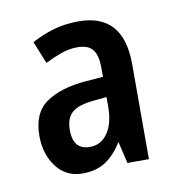

<svg xmlns="http://www.w3.org/2000/svg" viewBox="-51 -769 412 440"><g transform="rotate(-10 155.0 -549.5)"><path d="M159 -722Q263 -722 263 -604V-383H213L201 -434Q184 -406 162 -391.5Q140 -377 108 -377Q70 -377 47.5 -406.5Q25 -436 25 -479Q25 -532 58.5 -555.5Q92 -579 152 -584L192 -587V-608Q192 -637 181.5 -650.5Q171 -664 146 -664Q127 -664 108.5 -657.5Q90 -651 70 -641L49 -693Q75 -707 101.5 -714.5Q128 -722 159 -722ZM162 -537Q127 -534 111.5 -521Q96 -508 96 -480Q96 -434 135 -434Q161 -434 176.5 -456.5Q192 -479 192 -518V-540Z"/></g></svg>

Font: Noto Sans Khmer UI ExtraCondensed Medium
Style: Regular
Weight: 500
Width: 2
Designer: Danh Hong and the Monotype Design Team
Foundry: Monotype Imaging Inc.
Version: Version 2.002; ttfautohint (v1.8.4.7-5d5b)